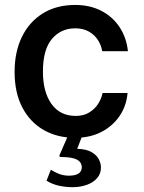

<svg xmlns="http://www.w3.org/2000/svg" viewBox="-20 -547 580 776"><path d="M283.5 -527Q344 -527 390 -503Q436 -479 463.8 -436.5Q491.5 -394 497 -340H393Q389.5 -363.5 376 -384.8Q362.5 -406 339.5 -419.2Q316.5 -432.5 284 -432.5Q226 -432.5 189.8 -389.5Q153.5 -346.5 153.5 -257.5Q153.5 -175.5 188 -127Q222.5 -78.5 286.5 -78.5Q318.5 -78.5 341.2 -92.8Q364 -107 377.2 -128.2Q390.5 -149.5 394.5 -171H495.5Q491 -118.5 462.8 -77.5Q434.5 -36.5 388.8 -13.2Q343 10 283.5 10Q212.5 10 157.2 -21.2Q102 -52.5 70.5 -112.2Q39 -172 39 -256.5Q39 -337 68.5 -397.8Q98 -458.5 153 -492.8Q208 -527 283.5 -527ZM388 130Q388 155.5 372.2 173.2Q356.5 191 330.5 200.2Q304.5 209.5 273.5 209.5Q244.5 209.5 217.8 203.5Q191 197.5 168 183.5L185.5 139Q200 148.5 218.5 155.8Q237 163 259 163Q284.5 163 297.5 154.2Q310.5 145.5 310.5 129.5Q310.5 109 291.8 98.5Q273 88 228 87.5Q222.5 87.5 220.8 85.8Q219 84 221 79L257.5 -5H315L292 54.5Q328 55.5 349 67.2Q370 79 379 96Q388 113 388 130Z"/></svg>

Font: Public Sans SemiBold
Style: Regular
Weight: 600
Designer: The Public Sans Project Authors: Dan O. Williams and USWDS (Libre Franklin designed by Pablo Impallari and Rodrigo Fuenz
Version: Version 1.007